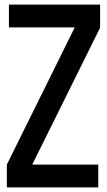

<svg xmlns="http://www.w3.org/2000/svg" viewBox="-20 -820 468 840"><path d="M19 -800V-700H307L258 -601L10 -100V0H72H410V-100H121L255 -370L418 -699V-800H405H357Z"/></svg>

Font: Serreria Sobria
Style: Medium
Weight: 500
Version: Version 001.000